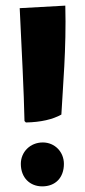

<svg xmlns="http://www.w3.org/2000/svg" viewBox="-20 -656 303 682"><path d="M72 -221C126 -222 167 -232 198 -249C203 -345 216 -483 212 -636L50 -627C57 -481 65 -328 67 -226ZM130 6C177 6 207 -25 207 -74C207 -116 175 -150 132 -150C87 -150 54 -116 54 -74C54 -24 87 6 130 6Z"/></svg>

Font: FilmFarsi_V5 Display
Style: Regular
Weight: 400
Designer: Borna Izadpanah
Foundry: Borna Izadpanah
Version: Version 1.000;PS 001.000;hotconv 1.0.88;makeotf.lib2.5.64775